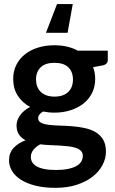

<svg xmlns="http://www.w3.org/2000/svg" viewBox="-20 -745 568 946"><path d="M248.5 -269Q271.5 -269 288.5 -275.2Q305.5 -281.5 316.8 -292.5Q328 -303.5 333.8 -319Q339.5 -334.5 339.5 -353Q339.5 -391 316.8 -413.2Q294 -435.5 248.5 -435.5Q203 -435.5 180.2 -413.2Q157.5 -391 157.5 -353Q157.5 -335 163.2 -319.5Q169 -304 180.2 -292.8Q191.5 -281.5 208.8 -275.2Q226 -269 248.5 -269ZM388 23Q388 8 379 -1.5Q370 -11 354.5 -16.2Q339 -21.5 318.2 -24Q297.5 -26.5 274.2 -27.8Q251 -29 226.2 -30Q201.5 -31 178 -34Q157.5 -22.5 144.8 -7Q132 8.5 132 29Q132 42.5 138.8 54.2Q145.5 66 160.2 74.5Q175 83 198.5 87.8Q222 92.5 256 92.5Q290.5 92.5 315.5 87.2Q340.5 82 356.8 72.8Q373 63.5 380.5 50.8Q388 38 388 23ZM511 -495.5V-449.5Q511 -427.5 484.5 -422.5L438.5 -414Q449 -387.5 449 -356Q449 -318 433.8 -287.2Q418.5 -256.5 391.5 -235Q364.5 -213.5 327.8 -201.8Q291 -190 248.5 -190Q233.5 -190 219.5 -191.5Q205.5 -193 192 -195.5Q168 -181 168 -163Q168 -147.5 182.2 -140.2Q196.5 -133 220 -130Q243.5 -127 273.5 -126.2Q303.5 -125.5 335 -123Q366.5 -120.5 396.5 -114.2Q426.5 -108 450 -94.5Q473.5 -81 487.8 -57.8Q502 -34.5 502 2Q502 36 485.2 68Q468.5 100 436.8 125Q405 150 358.8 165.2Q312.5 180.5 253.5 180.5Q195.5 180.5 152.5 169.2Q109.5 158 81 139.2Q52.5 120.5 38.5 96Q24.5 71.5 24.5 45Q24.5 9 46.2 -15.2Q68 -39.5 106 -54Q85.5 -64.5 73.5 -82Q61.5 -99.5 61.5 -128Q61.5 -139.5 65.8 -151.8Q70 -164 78.2 -176Q86.5 -188 99 -198.8Q111.5 -209.5 128.5 -218Q89.5 -239 67.2 -274Q45 -309 45 -356Q45 -394 60.2 -424.8Q75.5 -455.5 102.8 -477.2Q130 -499 167.2 -510.5Q204.5 -522 248.5 -522Q281.5 -522 310.5 -515.2Q339.5 -508.5 363.5 -495.5ZM313 -583.5H206.5L261 -725H338.5Z"/></svg>

Font: LatoLatin
Style: Bold
Weight: 700
Designer: Lukasz Dziedzic with Adam Twardoch and Botio Nikoltchev
Foundry: tyPoland Lukasz Dziedzic
Version: Version 2.015; 2015-08-06; http://www.latofonts.com/